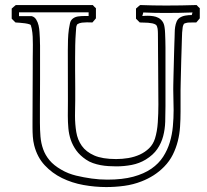

<svg xmlns="http://www.w3.org/2000/svg" viewBox="-20 -718 832 770"><path d="M26.9 -643.1V-683.6Q30.8 -687.5 34.9 -690.7Q39.1 -693.8 43.5 -697.8H352.1Q357.9 -690.9 364.7 -685.1V-644.5Q360.8 -640.1 357.7 -636Q354.5 -631.8 350.6 -627.9Q345.2 -627.9 339.6 -628.2Q334 -628.4 328.1 -628.4Q318.4 -628.4 308.6 -627.2Q298.8 -626 290.5 -621.1Q285.6 -614.7 285.4 -605.2Q285.2 -595.7 284.2 -588.4Q282.2 -562 281.7 -536.4Q281.2 -510.7 281.2 -484.9Q281.2 -479 281.2 -465.8Q281.2 -452.6 281.2 -435.5Q281.2 -418.5 281.5 -399.7Q281.7 -380.9 281.7 -363.8Q281.7 -346.7 281.7 -333.5Q281.7 -320.3 281.7 -314.5Q281.7 -300.3 281.2 -284.9Q280.8 -269.5 280.8 -253.4Q280.8 -219.7 285.9 -188.5Q291 -157.2 308.1 -133.1Q325.2 -108.9 357.9 -94.5Q390.6 -80.1 445.8 -80.1Q470.2 -80.1 494.9 -84.2Q519.5 -88.4 540.8 -98.1Q562 -107.9 578.1 -123.5Q594.2 -139.2 601.6 -162.6Q610.4 -190.9 612.8 -226.8Q615.2 -262.7 615.2 -299.3Q615.2 -305.7 615 -327.6Q614.7 -349.6 614.7 -379.6Q614.7 -409.7 614.3 -443.4Q613.8 -477.1 613.8 -506.6Q613.8 -536.1 613.5 -557.4Q613.3 -578.6 613.3 -583.5Q613.3 -593.3 612.1 -602.8Q610.8 -612.3 606 -618.2Q599.6 -622.6 591.3 -624.3Q583 -626 574.2 -626.7Q565.4 -627.4 556.6 -627.4Q547.9 -627.4 540.5 -627.9L525.4 -643.1V-683.6Q529.3 -687.5 533.4 -690.7Q537.6 -693.8 542 -697.8Q568.4 -696.8 594.2 -696.3Q620.1 -695.8 646 -695.8Q676.8 -695.8 707 -696.3Q737.3 -696.8 768.6 -697.8Q774.4 -690.9 781.2 -685.1V-644.5Q777.3 -640.1 774.2 -636Q771 -631.8 767.1 -627.9Q752.9 -627.9 738.8 -627.7Q724.6 -627.4 711.9 -619.6L720.7 -627Q713.9 -617.7 712.6 -608.2Q711.4 -598.6 710.4 -587.4Q710 -580.6 709.5 -563Q709 -545.4 708.3 -522.2Q707.5 -499 706.8 -473.4Q706.1 -447.8 705.6 -424.3Q705.1 -400.9 704.6 -382.8Q704.1 -364.7 704.1 -356.9V-270Q704.1 -239.7 702.1 -210Q700.2 -180.2 693.1 -152.1Q686 -124 673.1 -97.9Q660.2 -71.8 638.2 -49.3Q619.1 -29.8 596.2 -15.1Q573.2 -0.5 547.9 9.3Q514.2 22.5 478.3 27.3Q442.4 32.2 405.8 32.2Q360.8 32.2 314.7 23.9Q268.6 15.6 228.8 -3.9Q189 -23.4 159.2 -55.4Q129.4 -87.4 117.2 -134.8Q112.8 -152.3 111.6 -170.4Q110.4 -188.5 110.4 -206.5Q110.4 -211.9 110.4 -231.7Q110.4 -251.5 110.6 -278.8Q110.8 -306.2 110.8 -337.9Q110.8 -369.6 111.1 -398.7Q111.3 -427.7 111.3 -450.7Q111.3 -473.6 111.3 -483.9Q111.3 -497.6 111.6 -511.2Q111.8 -524.9 111.8 -539.1Q111.8 -555.2 111.1 -571Q110.4 -586.9 107.4 -602.1Q107.4 -602.5 106.7 -605.5Q106 -608.4 105 -611.6Q104 -614.7 103.3 -617.4Q102.5 -620.1 102.5 -620.1Q103.5 -620.1 105.5 -614.3Q105.5 -618.2 98.1 -620.6Q90.8 -623 80.6 -624.5Q70.3 -626 59.6 -626.7Q48.8 -627.4 42 -627.9ZM106.9 -653.3Q118.7 -650.4 125.2 -639.6Q131.8 -628.9 134.8 -615.7Q137.7 -602.5 138.4 -589.4Q139.2 -576.2 139.6 -568.4Q139.6 -567.9 139.9 -562.7Q140.1 -557.6 140.1 -551.8Q140.1 -545.9 140.4 -541Q140.6 -536.1 140.6 -536.1V-470.7Q140.6 -463.4 140.6 -444.3Q140.6 -425.3 140.6 -400.6Q140.6 -376 140.4 -348.4Q140.1 -320.8 140.1 -296.1Q140.1 -271.5 140.1 -252.4Q140.1 -233.4 140.1 -226.1Q140.1 -197.3 142.3 -170.4Q144.5 -143.6 153.1 -119.6Q161.6 -95.7 178.7 -75.2Q195.8 -54.7 225.6 -37.6Q239.7 -29.3 254.6 -23.4Q269.5 -17.6 285.2 -13.7Q316.4 -6.3 347.4 -2Q378.4 2.4 410.6 2.4Q471.2 2.4 514.4 -9.3Q557.6 -21 587.2 -41.5Q616.7 -62 634.3 -89.4Q651.9 -116.7 661.1 -147.7Q670.4 -178.7 673.3 -211.7Q676.3 -244.6 676.3 -276.4Q676.3 -298.8 675.5 -319.8Q674.8 -340.8 674.8 -359.4Q674.8 -362.3 675 -377.4Q675.3 -392.6 675.8 -414.1Q676.3 -435.5 677 -460.2Q677.7 -484.9 678.2 -507.1Q678.7 -529.3 679.4 -546.1Q680.2 -563 680.2 -567.9Q680.7 -576.2 680.7 -587.4Q680.7 -598.6 682.4 -609.9Q684.1 -621.1 688.2 -631.1Q692.4 -641.1 700.2 -646.5Q710.4 -653.3 723.4 -655.5Q736.3 -657.7 749 -657.7L752 -668Q724.1 -667 697.5 -666.5Q670.9 -666 643.6 -666Q621.6 -666 599.6 -666.5Q577.6 -667 554.7 -668L550.8 -653.8Q556.2 -654.3 561.5 -654.5Q566.9 -654.8 572.8 -654.8Q583.5 -654.8 594.7 -653.1Q606 -651.4 615.2 -646.5Q624.5 -641.6 631.3 -632.3Q638.2 -623 640.1 -607.4Q641.6 -598.1 642.1 -585Q642.6 -571.8 643.1 -557.1Q643.6 -542.5 643.6 -527.3Q643.6 -512.2 643.6 -499V-292Q643.6 -260.3 642.6 -229.7Q641.6 -199.2 634.3 -171.6Q627 -144 610.8 -120.4Q594.7 -96.7 564.5 -78.1Q538.6 -62.5 508.1 -56.6Q477.5 -50.8 446.8 -50.8Q432.1 -50.8 415.8 -51.8Q399.4 -52.7 383.5 -55.7Q367.7 -58.6 352.5 -64Q337.4 -69.3 324.7 -78.1Q300.3 -94.7 285.9 -114.7Q271.5 -134.8 263.9 -157Q256.3 -179.2 254.2 -203.6Q252 -228 252 -253.9Q252 -268.6 252.2 -283.4Q252.4 -298.3 252.4 -313Q252.4 -364.3 252.2 -414.3Q252 -464.4 252 -515.1Q252 -537.1 252.7 -558.6Q253.4 -580.1 256.3 -601.6Q257.8 -612.8 260.7 -625.2Q263.7 -637.7 273.4 -644.5Q282.7 -650.9 294.7 -652.3Q306.6 -653.8 318.8 -653.8H335.4V-668.5H56.2V-653.3Z"/></svg>

Font: XB Kayhan Pook
Style: Regular
Weight: 700
Designer: Behnam
Foundry: Irmug
Version: Version 7.300 2009